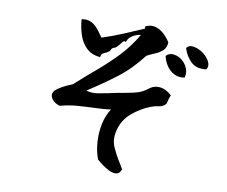

<svg xmlns="http://www.w3.org/2000/svg" viewBox="-83 -825 1167 989"><g transform="rotate(10 500.0 -330.5)"><path d="M792 -385Q787 -375 784 -363.5Q781 -352 778 -340Q764 -322 742 -319.5Q720 -317 700 -309Q650 -290 606 -253Q562 -216 548 -160Q535 -110 553.5 -69.5Q572 -29 597 10Q600 16 603.5 21.5Q607 27 611 33Q602 60 579 60Q564 60 545.5 51Q527 42 509.5 29Q492 16 480 5Q465 -34 461.5 -83Q458 -132 468 -179Q478 -226 501 -260Q463 -255 417.5 -253.5Q372 -252 326 -248.5Q280 -245 239 -233Q223 -236 208.5 -247Q194 -258 189 -273.5Q184 -289 197 -305Q215 -321 240.5 -334Q266 -347 285 -354Q338 -402 392.5 -448Q447 -494 497 -546Q547 -598 586 -665Q567 -664 544.5 -651Q522 -638 516 -616Q508 -621 502.5 -616Q497 -611 491 -602Q487 -597 482.5 -592Q478 -587 473 -582Q469 -578 463 -576.5Q457 -575 452 -571Q448 -567 446.5 -562Q445 -557 441 -554Q431 -546 415.5 -540Q400 -534 399 -516Q353 -520 326 -546.5Q299 -573 286.5 -612Q274 -651 271 -692Q299 -697 319 -688Q339 -679 353.5 -662Q368 -645 380 -628Q382 -625 384 -622Q386 -619 388 -616Q444 -634 495 -655.5Q546 -677 597 -699Q603 -701 601 -706Q599 -711 601 -713Q631 -726 655.5 -718Q680 -710 699.5 -691.5Q719 -673 732 -651Q730 -623 713.5 -608Q697 -593 674.5 -584Q652 -575 632 -564Q574 -488 505.5 -436Q437 -384 359 -334Q387 -325 420 -330.5Q453 -336 481 -342Q483 -343 484 -343Q519 -351 559.5 -357.5Q600 -364 629 -374Q651 -382 671.5 -398Q692 -414 710 -416Q736 -419 756 -409.5Q776 -400 792 -385ZM846 -488Q817 -482 792.5 -494Q768 -506 752 -529.5Q736 -553 730 -581Q747 -599 772.5 -595Q798 -591 818 -573Q835 -558 844 -536Q853 -514 846 -488ZM949 -549Q897 -542 868 -570.5Q839 -599 827 -639Q840 -658 867.5 -652Q895 -646 918 -628Q939 -612 950 -590Q961 -568 949 -549Z"/></g></svg>

Font: Yuji Syuku
Style: Regular
Weight: 400
Designer: Kataoka Yuji
Foundry: Kinuta Font Factory
Version: Version 3.002